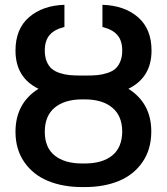

<svg xmlns="http://www.w3.org/2000/svg" viewBox="-20 -757 684 787"><path d="M313 -447.3H331.1Q358.9 -447.3 379.4 -449.2Q399.9 -451.2 420.2 -457.8Q440.4 -464.4 452.9 -475.3Q465.3 -486.3 473.1 -505.1Q481 -523.9 481 -549.8Q481 -590.3 461.2 -613.3Q441.4 -636.2 399.9 -646.5V-737.3Q490.7 -734.4 545.9 -686.3Q601.1 -638.2 601.1 -549.8Q601.1 -439.5 506.3 -393.1Q600.1 -334 600.1 -218.3Q600.1 -145 564.2 -92.8Q528.3 -40.5 467.5 -15.4Q406.7 9.8 327.6 9.8H316.9Q237.8 9.8 176.8 -15.4Q115.7 -40.5 79.6 -92.5Q43.5 -144.5 43.5 -216.8Q43.5 -333.5 137.7 -393.1Q43.5 -439 43.5 -549.8Q43.5 -638.2 98.9 -686.3Q154.3 -734.4 244.1 -737.3V-646.5Q202.6 -636.2 183.1 -613.3Q163.6 -590.3 163.6 -549.8Q163.6 -523.9 171.4 -505.1Q179.2 -486.3 191.9 -475.3Q204.6 -464.4 224.6 -457.8Q244.6 -451.2 265.1 -449.2Q285.6 -447.3 313 -447.3ZM327.6 -349.6H316.9Q245.1 -349.6 204.3 -315.9Q163.6 -282.2 163.6 -216.8Q163.6 -151.9 204.3 -119.4Q245.1 -86.9 316.9 -86.9H327.6Q399.4 -86.9 439.9 -119.6Q480.5 -152.3 481 -218.3Q480.5 -282.7 439.7 -316.2Q398.9 -349.6 327.6 -349.6Z"/></svg>

Font: Interop Med
Style: Regular
Weight: 500
Designer: Rasmus Andersson, Google, Jang Haemin
Foundry: jhaemin
Version: Version 1.007